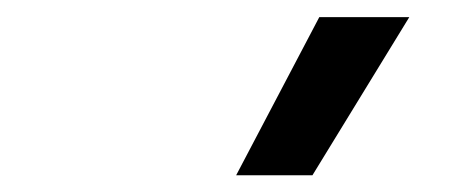

<svg xmlns="http://www.w3.org/2000/svg" viewBox="-20 -828 549 224"><path d="M255.5 -623.5 352.5 -808H457.5L344.5 -623.5Z"/></svg>

Font: Encode Sans SmCnd Md
Style: Regular
Weight: 500
Width: 4
Designer: Multiple Designers
Foundry: Impallari Type
Version: Version 3.002; ttfautohint (v1.8.3) -l 8 -r 50 -G 200 -x 14 